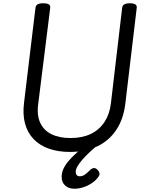

<svg xmlns="http://www.w3.org/2000/svg" viewBox="-20 -910 903 1174"><path d="M408 19Q335 19 278.5 -1Q222 -21 185 -60Q148 -99 133 -154.5Q118 -210 127 -282L197 -863Q199 -877 210.5 -883.5Q222 -890 244 -890Q267 -890 278 -883.5Q289 -877 287 -862L214 -277Q204 -207 225.5 -160Q247 -113 294.5 -89.5Q342 -66 411 -66Q483 -66 535 -91Q587 -116 618.5 -163.5Q650 -211 658 -277L727 -863Q729 -877 740.5 -883.5Q752 -890 774 -890Q820 -890 816 -862L746 -273Q734 -180 690.5 -115Q647 -50 575.5 -15.5Q504 19 408 19ZM436 244Q400 244 378.5 224.5Q357 205 357 171Q357 146 368 122Q379 98 399.5 74Q420 50 449 24Q478 -2 516 -32L578 -31V-24Q551 -1 526.5 22Q502 45 483.5 66.5Q465 88 454 106.5Q443 125 443 141Q443 154 449.5 161Q456 168 468 168Q485 168 500.5 156.5Q516 145 536 125Q542 120 552 118Q562 116 573 125Q583 133 587 144.5Q591 156 585 166Q570 190 544 208Q518 226 489.5 235Q461 244 436 244Z"/></svg>

Font: Playwrite GB S
Style: Italic
Weight: 400
Italic angle: -7°
Designer: Veronika Burian, José Scaglione
Foundry: TypeTogether
Version: Version 1.000